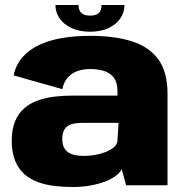

<svg xmlns="http://www.w3.org/2000/svg" viewBox="-20 -742 740 769"><path d="M271.5 7Q309.5 7 342.2 1Q375 -5 401 -15Q427 -25 444 -38Q461 -51 467.5 -64.5L485 0H651V-366Q651 -454.5 613.5 -505Q576 -555.5 506.8 -577Q437.5 -598.5 341.5 -598.5Q281 -598.5 229 -589.8Q177 -581 136.8 -562Q96.5 -543 70 -512.8Q43.5 -482.5 34.5 -440L229.5 -385Q236 -415 252.5 -432.8Q269 -450.5 292 -458Q315 -465.5 342 -465.5Q372 -465.5 396.8 -457.8Q421.5 -450 436 -430.8Q450.5 -411.5 450.5 -376.5V-359H266.5Q231 -359 196.5 -354.8Q162 -350.5 131.2 -339.5Q100.5 -328.5 77.2 -308.5Q54 -288.5 40.5 -256.5Q27 -224.5 27 -179Q27 -131 40.8 -97.8Q54.5 -64.5 78.2 -44Q102 -23.5 133.2 -12.2Q164.5 -1 200 3Q235.5 7 271.5 7ZM317 -117.5Q301 -117.5 285.2 -120Q269.5 -122.5 257 -129.5Q244.5 -136.5 237 -149.8Q229.5 -163 229.5 -184.5Q229.5 -206 235.8 -219Q242 -232 253.5 -238.8Q265 -245.5 280.5 -247.8Q296 -250 313.5 -250H455L450 -174Q447 -160.5 433.5 -150Q420 -139.5 400.5 -132.2Q381 -125 359.2 -121.2Q337.5 -117.5 317 -117.5ZM340.5 -615Q383.5 -615 414.5 -629.5Q445.5 -644 462 -668.2Q478.5 -692.5 478.5 -722H386.5Q386.5 -708 382 -698.5Q377.5 -689 367.2 -684.2Q357 -679.5 340.5 -679.5Q325 -679.5 315 -684.2Q305 -689 299.8 -698.2Q294.5 -707.5 294.5 -722H202Q202 -692.5 218.8 -668.2Q235.5 -644 266.8 -629.5Q298 -615 340.5 -615Z"/></svg>

Font: Anybody UltraCondensed Thin ExtraBold
Style: Regular
Weight: 800
Version: Version 1.111